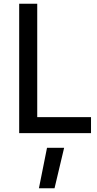

<svg xmlns="http://www.w3.org/2000/svg" viewBox="-20 -708 517 1021"><path d="M82 0ZM464 -85V0H82V-688H178V-85ZM230 78H321L270 293H187Z"/></svg>

Font: sheba-seeBold
Style: Regular
Weight: 600
Designer: Mohamed Galeb, the designers
Foundry: Kief Type Foundry
Version: Version 2.010; ttfautohint (v1.5.33-1714) -l 8 -r 50 -G 200 